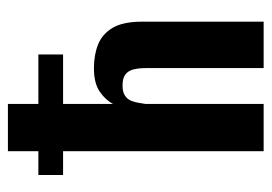

<svg xmlns="http://www.w3.org/2000/svg" viewBox="-118 -552 670 473"><g transform="rotate(-90 216.5 -315.0)"><path d="M81 0V-494.1H22.4V-555H81V-630H197.4V-555H319.4V-494.1H197.4V-371Q207 -389.5 227.7 -403.8Q248.4 -418.1 285.6 -418.1Q318.3 -418.1 343.9 -407.9Q369.6 -397.7 384.9 -372.1Q400.1 -346.5 400.1 -299.4V0H285.8V-288.6Q285.8 -306.7 282.7 -319.9Q279.6 -333 270.5 -340.3Q261.5 -347.6 242.7 -347.6Q227 -347.6 218.2 -341.8Q209.3 -336.1 205.6 -327.1Q201.8 -318.1 200.3 -308.7Q198.8 -299.2 197.4 -290.8V0Z"/></g></svg>

Font: Alumni Sans SC Thin
Style: Regular
Weight: 100
Designer: Robert E. Leuschke
Foundry: Robert E. Leuschke
Version: Version 1.018